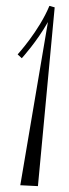

<svg xmlns="http://www.w3.org/2000/svg" viewBox="-20 -640 236 653"><path d="M166 -615 148 -620C113 -535 40 -455 40 -455L54 -442C56 -444 105 -498 143 -565L49 -10L109 -7Z"/></svg>

Font: Clicker Script
Style: Regular
Weight: 400
Designer: Astigmatic (AOETI)
Foundry: Astigmatic (AOETI)
Version: Version 1.000